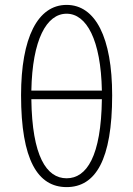

<svg xmlns="http://www.w3.org/2000/svg" viewBox="-20 -752 544 784"><path d="M252 12C370 12 438 -99 438 -363C438 -598 370 -732 252 -732C134 -732 66 -598 66 -363C66 -99 134 12 252 12ZM252 -696C333 -696 392 -590 396 -382H108C112 -590 170 -696 252 -696ZM252 -24C170 -24 111 -114 108 -347H396C393 -114 334 -24 252 -24Z"/></svg>

Font: Source Sans Pro Light
Style: Regular
Weight: 300
Designer: Paul D. Hunt
Foundry: Adobe Systems Incorporated
Version: Version 3.006;hotconv 1.0.111;makeotfexe 2.5.65597